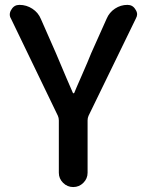

<svg xmlns="http://www.w3.org/2000/svg" viewBox="-20 -756 593 776"><path d="M217.8 -57.6V-269.5Q217.8 -279.3 213.9 -288.1L24.4 -680.7Q19.5 -688.5 19.5 -697.3Q19.5 -708 26.4 -717.8Q37.1 -736.3 58.6 -736.3Q86.9 -736.3 110.8 -720.7Q134.8 -705.1 145.5 -678.7L206.1 -541Q254.9 -424.8 274.4 -380.9Q275.4 -378.9 277.3 -378.9Q279.3 -378.9 280.3 -380.9Q284.2 -391.6 310.1 -450.2Q335.9 -508.8 348.6 -541L411.1 -680.7Q421.9 -706.1 444.8 -721.2Q467.8 -736.3 495.1 -736.3Q516.6 -736.3 527.3 -717.8Q534.2 -708 534.2 -698.2Q534.2 -690.4 529.3 -681.6L337.9 -288.1Q334 -279.3 334 -269.5V-57.6Q334 -34.2 316.9 -17.1Q299.8 0 275.9 0Q252 0 234.9 -17.1Q217.8 -34.2 217.8 -57.6Z"/></svg>

Font: Gen Jyuu GothicX Medium
Style: Regular
Weight: 500
Designer: Ryoko NISHIZUKA (kana &amp; ideographs); Paul D. Hunt (Latin, Greek &amp; Cyrillic); Wenlong ZHANG (bopomofo); Sandoll C
Version: Version 1.058.20140828